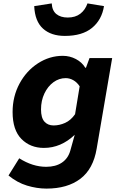

<svg xmlns="http://www.w3.org/2000/svg" viewBox="-20 -888 679 1128"><path d="M30 143 93 42Q172 92 251 92Q307 92 343.5 67.5Q380 43 393 -3L419 -96Q338 -19 238 -19Q158 -19 106 -71.5Q54 -124 54 -230Q54 -321 94.5 -396.5Q135 -472 203 -516Q271 -560 349 -560Q390 -560 426 -541Q462 -522 481 -490H485L506 -547H639L548 -15Q528 105 452 162.5Q376 220 253 220Q197 220 139 202.5Q81 185 30 143ZM421 -217 448 -381Q432 -405 410.5 -417Q389 -429 366 -429Q327 -429 294 -405Q261 -381 241 -339Q221 -297 221 -245Q221 -196 241 -173.5Q261 -151 295 -151Q329 -151 362.5 -166Q396 -181 421 -217ZM181 -852 284 -868Q286 -826 311 -805.5Q336 -785 378 -785Q423 -785 452 -807.5Q481 -830 494 -868L591 -852Q578 -771 520.5 -724Q463 -677 361 -677Q280 -677 232.5 -720Q185 -763 181 -852Z"/></svg>

Font: Nebula Sans Bold
Style: Regular
Weight: 700
Italic angle: -9°
Designer: Paul D. Hunt for Adobe (as Source Sans)
Foundry: Nebula Entertainment & Broadcasting LLC
Version: Version 1.010